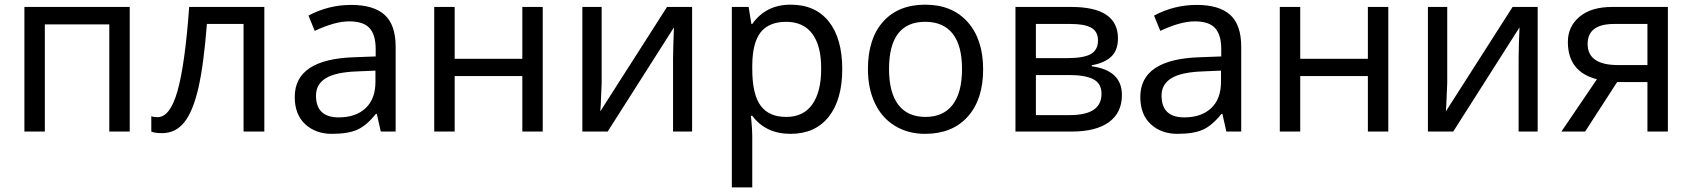

<svg xmlns="http://www.w3.org/2000/svg" viewBox="-20 -566 7280 826"><path d="M172.9 0H85V-536.1H538.1V0H450.2V-460.9H172.9Z M1117.2 0H1027.8V-462.9H870.1Q856.4 -287.1 833.3 -186.8Q810.1 -86.4 772.7 -39.8Q735.4 6.8 677.2 6.8Q645.5 6.8 630.9 0V-65.9Q641.1 -62 658.2 -62Q711.9 -62 743.9 -175.3Q775.9 -288.6 793.9 -536.1H1117.2Z M1437 -61Q1510.7 -61 1553 -100.8Q1595.2 -140.6 1595.2 -213.9V-262.2L1516.1 -258.8Q1423.8 -255.4 1381.6 -229.5Q1339.4 -203.6 1339.4 -154.8Q1339.4 -61 1437 -61ZM1682.1 -365.2V0H1618.2L1601.1 -76.2H1597.2Q1557.1 -25.9 1517.3 -8.1Q1477.5 9.8 1407.7 9.8Q1337.9 9.8 1293 -31.7Q1248 -73.2 1248 -148.9Q1248 -312 1505.4 -319.8L1596.2 -323.2V-355Q1596.2 -416 1569.8 -445.1Q1543.5 -474.1 1482.2 -474.1Q1420.9 -474.1 1334 -433.1L1307.1 -499Q1393.6 -544.9 1490.5 -544.9Q1587.4 -544.9 1634.8 -502Q1682.1 -459 1682.1 -365.2Z M1936 -536.1V-313H2227.1V-536.1H2314.9V0H2227.1V-238.8H1936V0H1848.1V-536.1Z M2568.4 -536.1V-209L2564.5 -114.3L2562.5 -86.9L2849.6 -536.1H2957.5V0H2875.5V-315.9L2877 -383.8L2879.4 -448.2L2594.2 0H2485.4V-536.1Z M3362.8 -472.2Q3288.6 -472.2 3252.4 -427.2Q3217.3 -382.3 3216.3 -286.1V-269Q3216.3 -160.2 3252.4 -111.3Q3288.6 -62.5 3362.8 -63Q3437 -63 3475.1 -117.7Q3513.2 -172.9 3512.7 -270.5Q3513.2 -368.2 3475.1 -419.9Q3437 -471.7 3362.8 -472.2ZM3603.5 -269.5Q3603.5 -137.7 3545.4 -64Q3487.3 9.8 3380.9 9.8Q3274.4 9.8 3216.3 -67.9H3210.4L3212.4 -47.9Q3216.3 -9.8 3216.3 20V240.2H3128.4V-536.1H3200.7L3212.4 -462.9H3216.3Q3274.9 -545.9 3381.3 -545.9Q3487.8 -545.9 3545.4 -473.6Q3603 -401.4 3603.5 -269.5Z M3804.7 -269Q3804.7 -168 3844.5 -115.5Q3884.3 -63 3961.4 -63Q4038.6 -63 4078.6 -115.5Q4118.7 -168 4118.7 -269Q4118.7 -370.1 4078.4 -421.1Q4038.1 -472.2 3960.4 -472.2Q3804.7 -472.2 3804.7 -269ZM3959.5 9.8Q3886.7 9.8 3830.6 -24.2Q3774.4 -58.1 3744.1 -121.6Q3713.9 -185.1 3713.9 -269Q3713.9 -399.9 3779.3 -472.9Q3844.7 -545.9 3960.4 -545.9Q4076.2 -545.9 4142.8 -471.4Q4209.5 -397 4209.5 -267.3Q4209.5 -137.7 4143.1 -64Q4076.7 9.8 3959.5 9.8Z M4586.9 -462.9H4436.5V-315.9H4570.8Q4642.6 -315.9 4673.1 -333.7Q4703.6 -351.6 4703.6 -391.1Q4703.6 -430.7 4674.6 -446.8Q4645.5 -462.9 4586.9 -462.9ZM4718.8 -162.1Q4718.8 -207 4683.6 -225.1Q4648.4 -243.2 4580.6 -243.2H4436.5V-70.8H4582.5Q4718.8 -70.8 4718.8 -162.1ZM4806.6 -157.2Q4806.6 -81.1 4750.7 -40.5Q4694.8 0 4589.8 0H4348.6V-536.1H4588.9Q4789.6 -536.1 4789.6 -400.9Q4789.6 -349.1 4760.3 -322Q4731 -294.9 4676.8 -285.2V-280.8Q4806.6 -263.2 4806.6 -157.2Z M5074.7 -61Q5148.4 -61 5190.7 -100.8Q5232.9 -140.6 5232.9 -213.9V-262.2L5153.8 -258.8Q5061.5 -255.4 5019.3 -229.5Q4977.1 -203.6 4977.1 -154.8Q4977.1 -61 5074.7 -61ZM5319.8 -365.2V0H5255.9L5238.8 -76.2H5234.9Q5194.8 -25.9 5155 -8.1Q5115.2 9.8 5045.4 9.8Q4975.6 9.8 4930.7 -31.7Q4885.7 -73.2 4885.7 -148.9Q4885.7 -312 5143.1 -319.8L5233.9 -323.2V-355Q5233.9 -416 5207.5 -445.1Q5181.2 -474.1 5119.9 -474.1Q5058.6 -474.1 4971.7 -433.1L4944.8 -499Q5031.2 -544.9 5128.2 -544.9Q5225.1 -544.9 5272.5 -502Q5319.8 -459 5319.8 -365.2Z M5573.7 -536.1V-313H5864.7V-536.1H5952.6V0H5864.7V-238.8H5573.7V0H5485.8V-536.1Z M6206.1 -536.1V-209L6202.1 -114.3L6200.2 -86.9L6487.3 -536.1H6595.2V0H6513.2V-315.9L6514.6 -383.8L6517.1 -448.2L6231.9 0H6123V-536.1Z M6924.3 -462.9Q6810.1 -462.9 6810.1 -377Q6810.1 -286.1 6940.9 -286.1H7067.4V-462.9ZM6725.1 -385.7Q6725.1 -452.1 6775.4 -494.1Q6825.7 -536.1 6915 -536.1H7155.3V0H7067.4V-212.9H6937L6799.3 0H6697.3L6850.1 -225.1Q6725.1 -256.8 6725.1 -385.7Z"/></svg>

Font: NotoSans
Style: Regular
Weight: 400
Designer: Monotype Design team
Foundry: Monotype Imaging Inc.
Version: Version 1.04